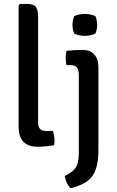

<svg xmlns="http://www.w3.org/2000/svg" viewBox="-20 -756 606 995"><path d="M254 -77.5Q258 -66.5 260.2 -53Q262.5 -39.5 262.5 -25.5Q262.5 -20 262 -14Q261.5 -8 260 -3Q243 -0.5 219.2 2Q195.5 4.5 175 4.5Q126.5 4.5 101.5 -21.2Q76.5 -47 76.5 -98.5V-729L83 -735.5H122Q154.5 -735.5 166 -719.8Q177.5 -704 177.5 -669.5V-121.5Q177.5 -99.5 187.2 -88.5Q197 -77.5 217 -77.5ZM490 19.5Q490 79 477.5 118.5Q465 158 433.8 181.8Q402.5 205.5 346 219.5Q335 209.5 326.8 192.5Q318.5 175.5 315.5 156Q344 142 359.8 127.5Q375.5 113 382 90.8Q388.5 68.5 388.5 32.5V-366.5Q388.5 -393 379 -405.8Q369.5 -418.5 345 -418.5H324.5Q320.5 -437 320.5 -455Q320.5 -464 321.5 -473.2Q322.5 -482.5 324.5 -492.5Q345 -495 365.5 -496Q386 -497 398 -497H411.5Q448 -497 469 -473.2Q490 -449.5 490 -408.5ZM355.5 -627Q355.5 -638 357.8 -650.2Q360 -662.5 364.5 -672Q373.5 -677 389.2 -680.5Q405 -684 419.5 -684Q433.5 -684 450 -680.5Q466.5 -677 474.5 -672Q479 -662.5 481.2 -650Q483.5 -637.5 483.5 -627Q483.5 -616.5 481.2 -604Q479 -591.5 474.5 -582.5Q467.5 -577.5 450.5 -573.8Q433.5 -570 419.5 -570Q405 -570 389 -573.5Q373 -577 364.5 -582.5Q360 -591.5 357.8 -604Q355.5 -616.5 355.5 -627Z"/></svg>

Font: Signika Light
Style: Regular
Weight: 400
Version: Version 2.003;gftools[0.9.32]